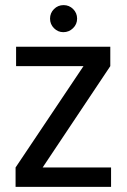

<svg xmlns="http://www.w3.org/2000/svg" viewBox="-20 -732 496 752"><path d="M412 -473 147 -76H415V0H41V-76L307 -473H43V-549H412ZM228 -606Q207 -606 191.5 -621.5Q176 -637 176 -659Q176 -681 191.5 -696.5Q207 -712 229 -712Q251 -712 266.5 -696.5Q282 -681 282 -659Q282 -637 266 -621.5Q250 -606 228 -606Z"/></svg>

Font: Parkinsans
Style: Regular
Weight: 400
Designer: Red Stone, Indian Type Foundry
Foundry: Indian Type Foundry
Version: Version 1.000